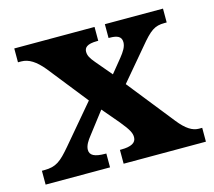

<svg xmlns="http://www.w3.org/2000/svg" viewBox="-83 -636 821 737"><g transform="rotate(-15 328.0 -268.0)"><path d="M12 0H268V-55H265C221 -55 203 -65 203 -87C203 -104 215 -122 227 -137L293 -223L349 -157C382 -117 387 -103 387 -88C387 -66 367 -55 327 -55H322V0H649V-55H636C611 -55 586 -70 556 -108L409 -293L513 -416C556 -468 574 -481 613 -481H622V-536H391V-481H395C423 -481 442 -475 442 -451C442 -433 431 -416 415 -396L371 -342L317 -406C300 -426 294 -438 294 -452C294 -468 304 -481 346 -481H350V-536H31V-481H44C74 -481 101 -463 130 -428L256 -269L129 -119C88 -71 69 -55 21 -55H12Z"/></g></svg>

Font: Noto Serif Hentaigana Bold
Style: Regular
Weight: 700
Designer: Kazuhiro Yamada
Foundry: nipponia
Version: Version 1.000